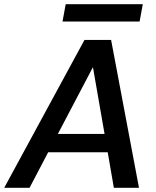

<svg xmlns="http://www.w3.org/2000/svg" viewBox="-45 -889 740 909"><path d="M-25 0 355 -700H481L613 0H494L465 -168H183L95 0ZM229 -255H450L395 -571ZM251 -787 266 -869H631L616 -787Z"/></svg>

Font: Rethink Sans SemiBold
Style: Italic
Weight: 600
Italic angle: -10°
Designer: The Rethink Sans project authors (Hans Thiessen). DM Sans designed by Colophon Foundry.
Foundry: Rethink Communications LLC
Version: Version 1.001